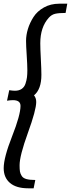

<svg xmlns="http://www.w3.org/2000/svg" viewBox="-27 -770 384 1039"><path d="M-7 140Q-7 83 38.5 -32.5Q84 -148 84 -197Q84 -228 43 -228Q30 -228 11 -225L23 -282Q41 -279 54 -279Q76 -279 90.5 -289Q105 -299 111 -317.5Q117 -336 119 -352Q121 -368 121 -390Q121 -418 117.5 -471Q114 -524 114 -549Q114 -580 124 -613Q134 -646 154 -677.5Q174 -709 210.5 -729.5Q247 -750 294 -750H337L328 -700Q292 -700 272 -695.5Q252 -691 237 -674Q191 -623 191 -536Q191 -508 194 -451Q197 -394 197 -365Q197 -287 157 -254Q169 -240 169 -218Q169 -175 124 -51Q79 73 79 124Q79 147 81 158.5Q83 170 90.5 182Q98 194 116 199Q134 204 164 204L155 249H126Q61 249 27 220Q-7 191 -7 140Z"/></svg>

Font: Lobster Two
Style: Bold Italic
Weight: 700
Designer: Pablo Impallari
Foundry: Pablo Impallari. www.impallari.com
Version: Version 1.006